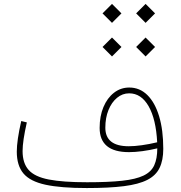

<svg xmlns="http://www.w3.org/2000/svg" viewBox="-20 -951 915 971"><path d="M668.5 -883.3 716.3 -931.2 764.2 -883.3 716.3 -835.4ZM498.5 -883.3 546.4 -931.2 594.2 -883.3 546.4 -835.4ZM498.5 -713.4 546.4 -761.2 594.2 -713.4 546.4 -665.5ZM668.5 -713.4 716.3 -761.2 764.2 -713.4 716.3 -665.5ZM775.4 -200.7Q736.8 -191.4 699.7 -186.5Q662.6 -181.6 632.3 -181.6Q483.9 -181.6 483.9 -304.2Q483.9 -363.8 503.2 -409.7Q522.5 -455.6 556.4 -481.9Q590.3 -508.3 633.8 -508.3Q686.5 -508.3 725.1 -470.5Q763.7 -432.6 784.7 -363Q805.7 -293.5 805.7 -198.2Q805.7 -140.6 787.1 -102.1Q768.6 -63.5 725.1 -41.3Q681.6 -19 606.7 -9.5Q531.7 0 418.9 0Q287.6 0 210 -16.8Q132.3 -33.7 98.6 -73.7Q64.9 -113.8 64.9 -184.1Q64.9 -240.2 87.4 -338.9L115.7 -332Q94.2 -237.3 94.2 -187Q94.2 -126 124.8 -91.6Q155.3 -57.1 226.8 -43.2Q298.3 -29.3 420.4 -29.3Q528.3 -29.3 597.7 -36.9Q667 -44.4 705.8 -63Q744.6 -81.5 760 -115.2Q775.4 -148.9 775.4 -200.7ZM774.9 -231.4Q769 -348.1 731.7 -413.6Q694.3 -479 633.3 -479Q599.1 -479 571.8 -456.3Q544.4 -433.6 528.6 -394.5Q512.7 -355.5 512.7 -305.2Q512.7 -211.4 631.3 -211.4Q660.2 -211.4 697.3 -216.6Q734.4 -221.7 774.9 -231.4Z"/></svg>

Font: Estedad-FD Thin
Style: Regular
Weight: 100
Designer: Amin Abedi
Version: Version 7.3